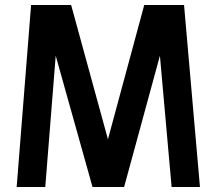

<svg xmlns="http://www.w3.org/2000/svg" viewBox="-20 -752 870 772"><path d="M47 0H162L204 -528L352 0H479L623 -528L670 0H784L720 -732H560L414 -192L266 -732H105Z"/></svg>

Font: Exo
Style: Demi Bold
Weight: 600
Designer: Natanael Gama
Version: Version 1.00